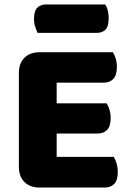

<svg xmlns="http://www.w3.org/2000/svg" viewBox="-20 -841 588 864"><path d="M158 3Q115 3 90 -22Q65 -47 65 -90V-513Q65 -556 90 -581Q115 -606 158 -606H488Q495 -595 500.5 -578Q506 -561 506 -540Q506 -503 490 -486Q474 -469 446 -469H235V-376H460Q467 -365 472.5 -348Q478 -331 478 -310Q478 -273 462 -256.5Q446 -240 418 -240H235V-135H492Q499 -124 504.5 -106Q510 -88 510 -67Q510 -30 494 -13.5Q478 3 450 3ZM149 -693Q144 -704 138.5 -720.5Q133 -737 133 -755Q133 -792 148 -806.5Q163 -821 188 -821H453Q461 -810 465 -793.5Q469 -777 469 -759Q469 -722 454.5 -707.5Q440 -693 415 -693Z"/></svg>

Font: Baloo Da 2 ExtraBold
Style: Regular
Weight: 800
Designer: Noopur Datye, Sulekha Rajkumar and Ek Type
Foundry: Ek Type
Version: Version 1.640;hotconv 1.0.111;makeotfexe 2.5.65597; ttfautoh